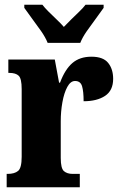

<svg xmlns="http://www.w3.org/2000/svg" viewBox="-20 -786 508 806"><path d="M8 0V-56H12Q41 -56 56 -68.5Q71 -81 71 -128V-412Q71 -456 58.5 -468Q46 -480 19 -480H15V-536H210L228 -439H232Q253 -495 284 -521.5Q315 -548 364 -548Q413 -548 434 -522Q455 -496 455 -455Q455 -406 421 -383.5Q387 -361 331 -361Q331 -402 324.5 -424Q318 -446 295 -446Q276 -446 262.5 -421Q249 -396 242 -357Q235 -318 235 -277V-123Q235 -79 248.5 -67.5Q262 -56 285 -56H315V0ZM180 -606Q171 -629 152.5 -655.5Q134 -682 114.5 -708Q95 -734 82 -753V-766H158Q167 -754 183.5 -737.5Q200 -721 218 -704Q236 -687 248 -673Q261 -687 278.5 -704Q296 -721 313 -737.5Q330 -754 339 -766H415V-753Q402 -734 382.5 -708Q363 -682 344.5 -655.5Q326 -629 317 -606Z"/></svg>

Font: Noto Serif Tamil ExtraCondensed Black
Style: Italic
Weight: 900
Width: 2
Italic angle: -12°
Designer: Indian Type Foundry, Tom Grace, and the Monotype Design Team
Foundry: Monotype Imaging Inc.
Version: Version 2.003; ttfautohint (v1.8.4.7-5d5b)